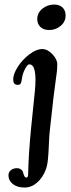

<svg xmlns="http://www.w3.org/2000/svg" viewBox="-20 -652 317 853"><path d="M145.5 -566.9Q145.5 -595.2 168.5 -613.5Q191.4 -631.8 220.2 -631.8Q244.1 -631.8 257.8 -618.7Q271.5 -605.5 271.5 -583Q271.5 -555.7 249.5 -537.1Q227.5 -518.6 198.7 -518.6Q173.8 -518.6 159.7 -532Q145.5 -545.4 145.5 -566.9ZM134.8 -246.1Q146.5 -364.7 110.8 -366.2Q102.5 -366.7 91.6 -346.2Q80.6 -325.7 77.6 -304.2Q75.7 -286.6 71.5 -280.5Q67.4 -274.4 57.6 -274.9Q38.6 -275.9 38.6 -298.8Q38.6 -323.2 59.1 -355.2Q79.6 -387.2 110.6 -410.6Q141.6 -434.1 167.5 -434.1Q190.9 -434.1 212.6 -411.4Q234.4 -388.7 234.4 -366.2Q234.4 -349.1 232.4 -331.3Q230.5 -313.5 225.8 -281.7Q221.2 -250 217.8 -220.7L201.7 -75.7Q198.7 -51.3 197.3 -12.5Q195.8 26.4 193.1 54.7Q190.4 83 183.6 101.1Q169.9 137.2 144.8 159.2Q119.6 181.2 88.9 181.2Q57.1 181.2 37.4 165.8Q17.6 150.4 17.6 127.4Q17.6 112.8 28.1 104.2Q38.6 95.7 53.7 95.2Q70.3 94.7 79.6 106.9Q81.5 109.9 83.7 118.2Q85.9 126.5 89.1 131.8Q92.3 137.2 98.1 136.7Q105 136.2 105 121.1Q106.9 31.7 118.2 -83.5Z"/></svg>

Font: Cooper* Medium
Style: Italic
Weight: 500
Italic angle: -7°
Designer: Owen Earl
Foundry: indestructible type*
Version: Version 0.001